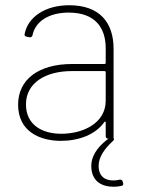

<svg xmlns="http://www.w3.org/2000/svg" viewBox="-20 -529 540 732"><path d="M436 156C428 158 420 159 412 159C381 159 356 144 356 103C356 70 379 38 407 12C412 8 415 4 415 1C415 0 413 -1 413 -3V-343C413 -442 361 -509 244 -509C153 -509 87 -465 74 -400C72 -394 76 -390 82 -389L92 -387C98 -386 102 -388 104 -395C115 -448 167 -481 242 -481C344 -481 383 -422 383 -345V-289C383 -287 381 -285 379 -285H255C127 -285 49 -226 49 -130C49 -27 133 8 212 8C279 8 344 -15 378 -64C381 -67 383 -65 383 -62V-10C383 -4 387 0 393 0H394C394 0 392 1 389 3C346 36 328 71 328 103C328 163 369 183 413 183C423 183 432 182 442 180C447 179 450 177 450 172C450 171 449 169 449 168L448 164C447 159 444 156 439 156C438 156 437 156 436 156ZM214 -19C139 -19 79 -54 79 -131C79 -212 152 -258 254 -258H379C381 -258 383 -256 383 -254V-145C383 -59 296 -19 214 -19Z"/></svg>

Font: Barlow Thin
Style: Regular
Weight: 250
Designer: Jeremy Tribby
Foundry: Tribby Type
Version: Version 1.422;hotconv 1.0.109;makeotfexe 2.5.65596